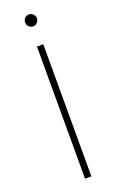

<svg xmlns="http://www.w3.org/2000/svg" viewBox="-143 -549 486 797"><g transform="rotate(-20 100.0 -150.5)"><path d="M126 -485Q126 -473 118 -465.5Q110 -458 100 -458Q90 -458 82 -465.5Q74 -473 74 -485Q74 -496 82 -503.5Q90 -511 100 -511Q110 -511 118 -503.5Q126 -496 126 -485ZM114 -374V209.9H86V-374Z"/></g></svg>

Font: Josefin Slab Thin Light
Style: Regular
Weight: 300
Version: Version 2.000